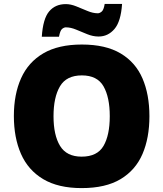

<svg xmlns="http://www.w3.org/2000/svg" viewBox="-20 -953 837 983"><path d="M745 -358Q745 -247 709.5 -164.5Q674 -82 597.5 -36Q521 10 398 10Q278 10 201 -36Q124 -82 87.5 -165Q51 -248 51 -359Q51 -470 88 -552.5Q125 -635 202 -680Q279 -725 399 -725Q521 -725 597.5 -679.5Q674 -634 709.5 -551.5Q745 -469 745 -358ZM254 -358Q254 -261 287.5 -206Q321 -151 398 -151Q478 -151 510 -206Q542 -261 542 -358Q542 -455 510 -511Q478 -567 399 -567Q320 -567 287 -511Q254 -455 254 -358ZM194 -765Q200 -857 231.5 -894.5Q263 -932 317 -932Q342 -932 370.5 -920.5Q399 -909 427.5 -897Q456 -885 481 -885Q490 -885 500.5 -893.5Q511 -902 516 -933H605Q599 -843 566 -804.5Q533 -766 485 -766Q456 -766 426.5 -778Q397 -790 369.5 -801.5Q342 -813 317 -813Q308 -813 298 -805Q288 -797 282 -765Z"/></svg>

Font: Noto Sans Lao Black
Style: Regular
Weight: 900
Designer: Monotype Design Team
Foundry: Monotype Imaging Inc.
Version: Version 2.003; ttfautohint (v1.8.4.7-5d5b)